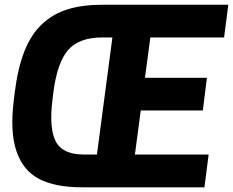

<svg xmlns="http://www.w3.org/2000/svg" viewBox="-20 -800 995 820"><path d="M460 -640.1H417Q317.4 -640.1 270.8 -586.2Q224.1 -532.2 208 -405.8L204.1 -374Q189 -252.4 218 -196.3Q247.1 -140.1 337.9 -140.1H394ZM39.1 -374 43 -405.8Q56.2 -510.3 84.5 -581.8Q112.8 -653.3 159.9 -697.3Q207 -741.2 269.8 -760.5Q332.5 -779.8 418.9 -779.8H955.1L937 -640.1H622.1L599.1 -467.8H863.8L846.2 -328.1H581.1L556.2 -140.1H871.1L853 0H330.1Q215.3 0 146.7 -35.9Q78.1 -71.8 50 -155Q22 -238.3 39.1 -374Z"/></svg>

Font: Cooper Hewitt
Style: Bold Italic
Weight: 712
Designer: Village Type and Design LLC
Foundry: Cooper Hewitt Smithsonian Design Museum
Version: 1.000